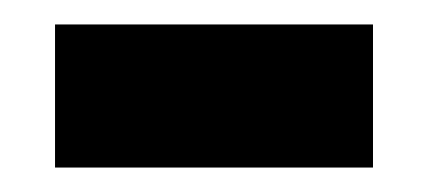

<svg xmlns="http://www.w3.org/2000/svg" viewBox="-20 -351 350 157"><path d="M25 -331H285V-214H25Z"/></svg>

Font: Noto Serif ExtraBold
Style: Regular
Weight: 800
Designer: Monotype Design Team
Foundry: Monotype Imaging Inc.
Version: Version 1.001